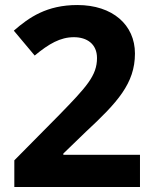

<svg xmlns="http://www.w3.org/2000/svg" viewBox="-20 -744 621 764"><path d="M537 0V-128H232V-133L321 -219C447 -336 517 -412 517 -531C517 -645 428 -724 288 -724C166 -724 96 -675 35 -622L118 -523C175 -570 220 -596 274 -596C326 -596 366 -569 366 -513C366 -443 324 -398 216 -287L37 -106V0Z"/></svg>

Font: Noto Sans Myanmar UI
Style: Bold
Weight: 700
Designer: Monotype Design Team
Foundry: Monotype Imaging Inc.
Version: Version 2.103